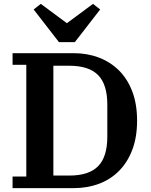

<svg xmlns="http://www.w3.org/2000/svg" viewBox="-20 -973 781 993"><path d="M45 -60H116V-638H45V-698H361Q432 -698 492 -675Q552 -652 596 -608Q640 -564 664.5 -499Q689 -434 689 -349Q689 -264 664.5 -199Q640 -134 596 -89.5Q552 -45 492 -22.5Q432 0 361 0H45ZM256 -65H338Q440 -65 487.5 -113.5Q535 -162 535 -266V-432Q535 -536 487.5 -584.5Q440 -633 338 -633H256ZM154 -924 191 -953 326 -853 461 -953 498 -924 367 -755H285Z"/></svg>

Font: IBM Plex Serif SmBld
Style: Regular
Weight: 600
Designer: Mike Abbink, Paul van der Laan, Pieter van Rosmalen
Foundry: Bold Monday
Version: Version 3.001